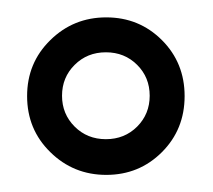

<svg xmlns="http://www.w3.org/2000/svg" viewBox="-20 -477 245 221"><path d="M102.3 -457Q140.2 -457 166.4 -430.8Q192.5 -404.7 192.5 -366.4Q192.5 -328 166.4 -301.9Q140.2 -275.7 102.3 -275.7Q64.5 -275.7 37.9 -301.9Q11.2 -328 11.2 -366.4Q11.2 -404.7 37.9 -430.8Q64.5 -457 102.3 -457ZM101.9 -316.8Q123.4 -316.8 137.9 -331.3Q152.3 -345.8 152.3 -366.8Q152.3 -387.9 137.9 -402.3Q123.4 -416.8 101.9 -416.8Q80.4 -416.8 65.9 -402.3Q51.4 -387.9 51.4 -366.8Q51.4 -345.8 65.9 -331.3Q80.4 -316.8 101.9 -316.8Z"/></svg>

Font: Gurajada
Style: Regular
Weight: 400
Designer: Purushoth Kumar Guthula
Foundry: SiliconAndhra, USA.
Version: Version 1.0.3; ttfautohint (v1.2.42-39fb)